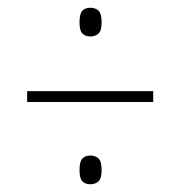

<svg xmlns="http://www.w3.org/2000/svg" viewBox="-20 -607 465 495"><path d="M213 -513Q200 -513 192.5 -520.5Q185 -528 185 -549Q185 -572 192.5 -579.5Q200 -587 213 -587Q226 -587 234 -579.5Q242 -572 242 -549Q242 -528 234 -520.5Q226 -513 213 -513ZM50 -344V-372H375V-344ZM213 -132Q200 -132 192.5 -139.5Q185 -147 185 -168Q185 -191 192.5 -198.5Q200 -206 213 -206Q226 -206 234 -198.5Q242 -191 242 -168Q242 -147 234 -139.5Q226 -132 213 -132Z"/></svg>

Font: Noto Serif Tamil ExtraCondensed Thin
Style: Regular
Weight: 100
Width: 2
Designer: Indian Type Foundry, Tom Grace, and the Monotype Design Team
Foundry: Monotype Imaging Inc.
Version: Version 2.004; ttfautohint (v1.8.4.7-5d5b)